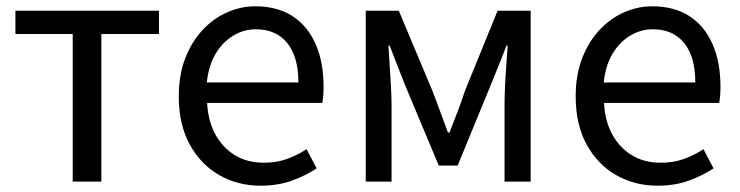

<svg xmlns="http://www.w3.org/2000/svg" viewBox="-20 -577 2351 610"><path d="M211 0V-469H29V-543H485V-469H302V0Z M808 13Q735 13 676 -21Q617 -55 582.5 -118.5Q548 -182 548 -271Q548 -338 568 -390.5Q588 -443 622.5 -480.5Q657 -518 701 -537.5Q745 -557 791 -557Q861 -557 909 -526Q957 -495 982.5 -437.5Q1008 -380 1008 -302Q1008 -287 1007 -274Q1006 -261 1004 -250H638Q641 -192 664.5 -149.5Q688 -107 727 -83.5Q766 -60 818 -60Q858 -60 890.5 -71.5Q923 -83 954 -103L986 -42Q951 -19 907 -3Q863 13 808 13ZM637 -315H928Q928 -397 892.5 -440.5Q857 -484 793 -484Q755 -484 721.5 -464Q688 -444 665.5 -407Q643 -370 637 -315Z M1142 0V-543H1247L1354 -288Q1367 -254 1379 -221.5Q1391 -189 1403 -156H1408Q1421 -189 1433.5 -221.5Q1446 -254 1457 -288L1561 -543H1666V0H1583V-245Q1583 -270 1584.5 -303Q1586 -336 1588.5 -370Q1591 -404 1593 -432H1589Q1577 -400 1563.5 -367Q1550 -334 1538 -304L1434 -51H1374L1268 -304Q1256 -334 1243 -367.5Q1230 -401 1218 -432H1214Q1216 -404 1218 -370Q1220 -336 1222 -303Q1224 -270 1224 -245V0Z M2069 13Q1996 13 1937 -21Q1878 -55 1843.5 -118.5Q1809 -182 1809 -271Q1809 -338 1829 -390.5Q1849 -443 1883.5 -480.5Q1918 -518 1962 -537.5Q2006 -557 2052 -557Q2122 -557 2170 -526Q2218 -495 2243.5 -437.5Q2269 -380 2269 -302Q2269 -287 2268 -274Q2267 -261 2265 -250H1899Q1902 -192 1925.5 -149.5Q1949 -107 1988 -83.5Q2027 -60 2079 -60Q2119 -60 2151.5 -71.5Q2184 -83 2215 -103L2247 -42Q2212 -19 2168 -3Q2124 13 2069 13ZM1898 -315H2189Q2189 -397 2153.5 -440.5Q2118 -484 2054 -484Q2016 -484 1982.5 -464Q1949 -444 1926.5 -407Q1904 -370 1898 -315Z"/></svg>

Font: Noto Sans TC
Style: Regular
Weight: 400
Designer: Ryoko NISHIZUKA  (kana, bopomofo & ideographs); Paul D. Hunt (Latin, Greek & Cyrillic); Sandoll Communications , Soo-you
Foundry: Adobe
Version: Version 2.004-H2;hotconv 1.0.118;makeotfexe 2.5.65603